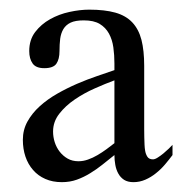

<svg xmlns="http://www.w3.org/2000/svg" viewBox="-20 -367 375 394"><path d="M334 -48.8Q327.1 -39.6 318.6 -29.5Q310.1 -19.5 300 -11.5Q290 -3.4 278.3 1.7Q266.6 6.8 253.9 6.8Q242.2 6.8 234.6 2Q227.1 -2.9 222.7 -11Q218.3 -19 216.6 -28.8Q214.8 -38.6 214.8 -48.8Q202.6 -39.1 190.4 -29.3Q178.2 -19.5 165 -11.5Q151.9 -3.4 137.7 1.7Q123.5 6.8 106.9 6.8Q87.9 6.8 73 0.2Q58.1 -6.3 47.9 -18.1Q37.6 -29.8 32.2 -45.7Q26.9 -61.5 26.9 -80.1Q26.9 -100.6 36.4 -117.7Q45.9 -134.8 61.5 -148.9Q77.1 -163.1 97.2 -174.6Q117.2 -186 138.2 -195.1Q159.2 -204.1 179.2 -210.9Q199.2 -217.8 214.8 -223.1V-236.8Q214.8 -253.9 212.6 -269.8Q210.4 -285.6 203.6 -298.1Q196.8 -310.5 184.6 -317.9Q172.4 -325.2 151.9 -325.2Q134.8 -325.2 125 -320.6Q115.2 -315.9 110.1 -307.4Q105 -298.8 103.5 -287.4Q102.1 -275.9 102.1 -262.2Q102.1 -245.6 95.7 -236.3Q89.4 -227.1 70.8 -227.1Q53.7 -227.1 46.9 -236.8Q40 -246.6 40 -262.2Q40 -285.2 52.2 -301.3Q64.5 -317.4 82.8 -327.6Q101.1 -337.9 122.6 -342.5Q144 -347.2 163.1 -347.2Q194.8 -347.2 216.6 -341.1Q238.3 -335 251.5 -321Q264.6 -307.1 270.3 -285.2Q275.9 -263.2 275.9 -231.9V-117.2Q275.9 -109.9 275.9 -101.6Q275.9 -93.3 276.1 -85.2Q276.4 -77.1 276.6 -70.1Q276.9 -63 277.8 -58.1Q278.8 -51.3 282.2 -45.7Q285.6 -40 293.9 -40Q297.9 -40 303.7 -43.7Q309.6 -47.4 315.4 -52.2Q321.3 -57.1 326.4 -62Q331.5 -66.9 334 -69.8ZM214.8 -202.1Q196.3 -195.3 174.3 -185.5Q152.3 -175.8 133.3 -162.8Q114.3 -149.9 101.6 -133.5Q88.9 -117.2 88.9 -97.2Q88.9 -85.9 92.3 -75.2Q95.7 -64.5 102.5 -55.7Q109.4 -46.9 118.9 -41.5Q128.4 -36.1 141.1 -36.1Q150.9 -36.1 160.6 -39.6Q170.4 -43 179.9 -48.6Q189.5 -54.2 198.5 -60.8Q207.5 -67.4 214.8 -73.2Z"/></svg>

Font: Scheherazade
Style: Regular
Weight: 400
Designer: SIL International
Foundry: SIL International
Version: Version 2.100 (build 932/914)